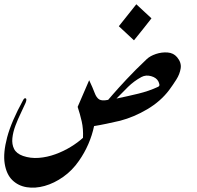

<svg xmlns="http://www.w3.org/2000/svg" viewBox="-21 -880 922 900"><path d="M689 -794Q669 -768 648.5 -742.5Q628 -717 607 -691L536 -757L618 -860ZM349 -126Q318 -81 275.5 -51Q233 -21 188.5 -8.5Q144 4 104 -2.5Q64 -9 36.5 -36Q9 -63 1 -113Q-7 -163 12.5 -236.5Q32 -310 87 -410Q93 -422 99.5 -419Q106 -416 99 -398Q90 -377 76.5 -349.5Q63 -322 51.5 -291.5Q40 -261 37 -232.5Q34 -204 45 -182Q56 -160 87 -149Q122 -137 161 -140Q200 -143 238.5 -157Q277 -171 310.5 -191.5Q344 -212 368 -234Q370 -276 362 -311Q354 -346 343 -379L397 -504Q414 -468 422.5 -445Q431 -422 444 -414Q457 -406 486 -412Q486 -412 508.5 -438Q531 -464 571.5 -507.5Q612 -551 667 -603Q683 -618 710 -627Q737 -636 764.5 -634Q792 -632 809 -612Q830 -587 826 -560Q822 -533 805.5 -507Q789 -481 772 -458Q732 -405 669.5 -368Q607 -331 542 -314Q512 -307 478.5 -300Q445 -293 420 -289Q411 -246 393 -204.5Q375 -163 349 -126ZM721 -499Q712 -516 687.5 -523Q663 -530 642 -519Q607 -500 579.5 -473Q552 -446 525 -418Q578 -429 627.5 -441Q677 -453 720 -473Q728 -477 726 -485Q724 -493 721 -499Z"/></svg>

Font: Aref Ruqaa Ink
Style: Regular
Weight: 400
Designer: Abdullah Aref
Version: Version 1.005